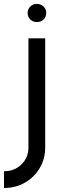

<svg xmlns="http://www.w3.org/2000/svg" viewBox="-60 -692 306 962"><path d="M-40 250V166Q12.5 166 47.5 131.8Q82.5 97.5 82.5 47V-500H166.5V47Q166.5 103 139.5 149.2Q112.5 195.5 65.5 222.8Q18.5 250 -40 250ZM125 -581.5Q105.5 -581.5 92 -594.2Q78.5 -607 78.5 -627Q78.5 -646.5 92 -659.5Q105.5 -672.5 125 -672.5Q144.5 -672.5 158 -659.5Q171.5 -646.5 171.5 -627Q171.5 -607 158.2 -594.2Q145 -581.5 125 -581.5Z"/></svg>

Font: Urbanist Medium
Style: Regular
Weight: 500
Designer: Corey Hu
Foundry: Corey Hu
Version: Version 1.321; ttfautohint (v1.8.4.7-5d5b)